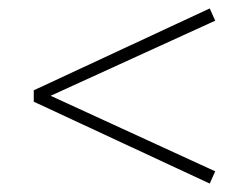

<svg xmlns="http://www.w3.org/2000/svg" viewBox="-20 -458 590 455"><path d="M490 -409 100 -231 490 -52 477 -23 60 -217V-244L477 -438Z"/></svg>

Font: EauTestSC Light
Style: Regular
Weight: 300
Designer: Christian Thalmann (Catharsis Fonts)
Version: Version 0.001;PS 000.001;hotconv 1.0.88;makeotf.lib2.5.64775